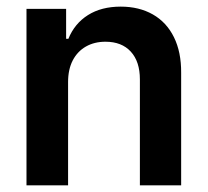

<svg xmlns="http://www.w3.org/2000/svg" viewBox="-20 -557 624 577"><path d="M184.6 0H59.6V-530.3H178.7V-440.4H185.5Q204.1 -486.3 244.4 -511.7Q284.7 -537.1 342.8 -537.1Q397.9 -537.1 439.2 -513.7Q480.5 -490.2 502.7 -445.3Q524.9 -400.4 524.4 -337.9V0H400.4V-318.4Q400.4 -372.1 373 -401.9Q345.7 -431.6 296.9 -431.6Q263.7 -431.6 238.3 -417.2Q212.9 -402.8 198.7 -375.7Q184.6 -348.6 184.6 -310.5Z"/></svg>

Font: Pretendard GOV SemiBold
Style: Regular
Weight: 600
Designer: Base glyphs from Inter by Rasmus Andersson; Hangeul glyphs from Noto Sans CJK(Source Han Sans) by Jang Soo-young and Kan
Foundry: Kil Hyung-jin
Version: Version 1.309